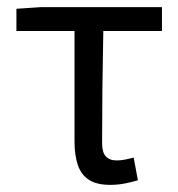

<svg xmlns="http://www.w3.org/2000/svg" viewBox="-20 -506 500 538"><path d="M288.4 12Q251.3 12 229.4 -2Q207.6 -16 198.2 -43.4Q188.8 -70.7 188.8 -110.3V-419.1H26V-481.4L95.7 -486.1H433.8V-419.1H269.5Q267.8 -336.8 266.9 -257.3Q266.1 -177.7 266.1 -104.3Q266.1 -79.3 276.4 -67.9Q286.8 -56.5 306.6 -56.5Q318.7 -56.5 330.4 -58.8Q342.2 -61.1 354.5 -64.5L366.4 -0.9Q352 3.5 331.6 7.8Q311.1 12 288.4 12Z"/></svg>

Font: Source Sans 3 Variable
Style: Regular
Weight: 200
Designer: Paul D. Hunt
Foundry: Adobe Systems Incorporated
Version: Version 3.026